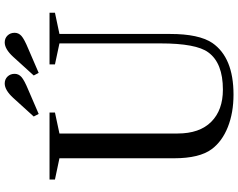

<svg xmlns="http://www.w3.org/2000/svg" viewBox="-118 -882 1010 814"><g transform="rotate(-90 387.0 -475.0)"><path d="M228 -728V-227Q228 -134 277.5 -84.5Q327 -35 414 -35Q527 -35 572 -97Q610 -148 610 -300V-728L521 -747V-770H740V-747L650 -728V-258Q650 -137 612 -80Q550 10 393 10Q316 10 255.5 -14Q195 -38 162 -82Q123 -134 123 -242V-728L33 -747V-770H317V-747ZM311 -816 300 -837 379 -924Q412 -960 440 -960Q458 -960 469.5 -948Q481 -936 481 -918Q481 -901 467.5 -889Q454 -877 413 -860ZM485 -816 474 -837 553 -924Q586 -960 614 -960Q632 -960 643.5 -948Q655 -936 655 -918Q655 -901 641.5 -889Q628 -877 587 -860Z"/></g></svg>

Font: Libre Caslon Text
Style: Regular
Weight: 400
Designer: Pablo Impallari, Rodrigo Fuenzalida
Foundry: Pablo Impallari, Rodrigo Fuenzalida
Version: Version 1.002